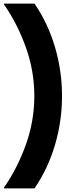

<svg xmlns="http://www.w3.org/2000/svg" viewBox="-20 -888 396 1068"><path d="M2 160V156Q79 44 125 -86.5Q171 -217 171 -354Q171 -491 125 -621.5Q79 -752 2 -864V-868H172Q248 -756 286.5 -624Q325 -492 325 -354Q325 -216 286.5 -84Q248 48 172 160Z"/></svg>

Font: Encode Sans Normal
Style: ExtraBold
Weight: 800
Designer: Pablo Impallari, Andres Torresi
Foundry: Pablo Impallari, Andres Torresi
Version: Version 1.000; ttfautohint (v1.00) -l 8 -r 50 -G 200 -x 14 -